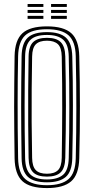

<svg xmlns="http://www.w3.org/2000/svg" viewBox="-20 -940 474 967"><path d="M216.5 7.2Q130.5 7.2 92.8 -27.6Q55 -62.5 53.5 -142.8Q52.5 -215.8 51.9 -279Q51.2 -342.2 51.2 -402Q51.2 -461.8 51.9 -524Q52.5 -586.2 53.5 -657.2Q55 -737.8 92.9 -772.5Q130.8 -807.2 216.5 -807.2Q300.5 -807.2 338.9 -772.9Q377.2 -738.5 379.2 -657.5Q380.8 -592.2 381.6 -530.9Q382.5 -469.5 382.5 -407.8Q382.5 -346 381.8 -280.6Q381 -215.2 379.2 -142.5Q377.2 -60.2 338.1 -26.5Q299 7.2 216.5 7.2ZM216.5 -7.2Q290 -7.2 325 -37.8Q360 -68.2 361.5 -143Q363 -210.2 363.8 -272.1Q364.5 -334 364.5 -395Q364.5 -456 363.9 -520.4Q363.2 -584.8 361.5 -656.8Q360 -730.8 325.5 -761.8Q291 -792.8 216.5 -792.8Q139.5 -792.8 106.1 -761Q72.8 -729.2 71.2 -656.8Q70 -597.2 69.4 -540.1Q68.8 -483 68.8 -422.8Q68.8 -362.5 69.2 -294Q69.8 -225.5 71.2 -143Q72.5 -67.8 108 -37.5Q143.5 -7.2 216.5 -7.2ZM216.5 -21.8Q149.5 -21.8 119.8 -49.9Q90 -78 88.8 -143Q87.8 -215.8 87.1 -279Q86.5 -342.2 86.5 -402Q86.5 -461.8 87.1 -523.9Q87.8 -586 88.8 -656.8Q90 -722 119.6 -750.1Q149.2 -778.2 216.5 -778.2Q281.5 -778.2 311.9 -750.6Q342.2 -723 344 -656.5Q345.5 -595.2 346.4 -534.2Q347.2 -473.2 347.2 -410.4Q347.2 -347.5 346.5 -281.2Q345.8 -215 344 -143.5Q342.5 -76.2 311.4 -49Q280.2 -21.8 216.5 -21.8ZM216.5 -36.2Q270.2 -36.2 297.6 -59.6Q325 -83 326.2 -144Q327.8 -210 328.5 -272.5Q329.2 -335 329.2 -397Q329.2 -459 328.6 -523Q328 -587 326.2 -656Q325 -716 298.2 -740Q271.5 -764 216.5 -764Q158.5 -764 133 -739Q107.5 -714 106.5 -656.5Q105.2 -591.8 104.6 -530.6Q104 -469.5 103.9 -408.1Q103.8 -346.8 104.4 -281.5Q105 -216.2 106.5 -143.5Q107.5 -86.2 133 -61.2Q158.5 -36.2 216.5 -36.2ZM216.5 -50.5Q168.2 -50.5 146.6 -72.4Q125 -94.2 124 -144.5Q122.5 -229 122 -312.9Q121.5 -396.8 122 -482.1Q122.5 -567.5 124 -656Q125 -708.2 147.9 -728.9Q170.8 -749.5 216.5 -749.5Q263.5 -749.5 285.5 -728.2Q307.5 -707 308.8 -655.8Q310.2 -592.8 311.1 -532.1Q312 -471.5 312 -409.9Q312 -348.2 311.2 -282.9Q310.5 -217.5 308.8 -145Q307.5 -93 285.4 -71.8Q263.2 -50.5 216.5 -50.5ZM216.5 -65Q254 -65 272.1 -83Q290.2 -101 291 -145.8Q292 -208.5 292.6 -269Q293.2 -329.5 293.4 -390.8Q293.5 -452 293 -517.1Q292.5 -582.2 291 -654Q290.2 -700.2 271.5 -717.6Q252.8 -735 216.5 -735Q178.8 -735 160.6 -717.1Q142.5 -699.2 141.8 -655.5Q140.2 -573.5 139.6 -492.6Q139 -411.8 139.4 -326.2Q139.8 -240.8 141.8 -144.5Q142.5 -102 160 -83.5Q177.5 -65 216.5 -65ZM237.2 -905V-920H316.5V-905ZM119 -845V-860H198.5V-845ZM119 -875V-890H198.5V-875ZM119 -905V-920H198.5V-905ZM237.2 -845V-860H316.5V-845ZM237.2 -875V-890H316.5V-875Z"/></svg>

Font: Big Shoulders Inline Text Thin Medium
Style: Regular
Weight: 500
Version: Version 2.002